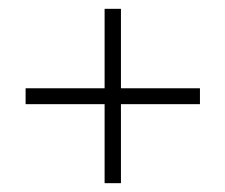

<svg xmlns="http://www.w3.org/2000/svg" viewBox="-20 -563 510 435"><path d="M38 -363H433V-327H38ZM254 -543V-148H217V-543Z"/></svg>

Font: Phudu SemiBold
Style: Regular
Weight: 600
Version: Version 1.005;gftools[0.9.23]